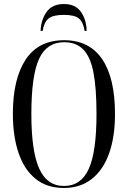

<svg xmlns="http://www.w3.org/2000/svg" viewBox="-20 -925 637 955"><path d="M298 10Q213 10 156.5 -36Q100 -82 72 -165Q44 -248 44 -359Q44 -532 107.5 -628.5Q171 -725 299 -725Q424 -725 488 -631Q552 -537 552 -358Q552 -244 522.5 -161.5Q493 -79 436 -34.5Q379 10 298 10ZM298 0Q383 0 421.5 -85Q460 -170 460 -358Q460 -485 445 -563.5Q430 -642 394.5 -678.5Q359 -715 299 -715Q212 -715 174 -631.5Q136 -548 136 -358Q136 -173 175 -86.5Q214 0 298 0ZM182 -771Q184 -827 212 -866Q240 -905 298 -905Q355 -905 382.5 -866Q410 -827 411 -771H401Q394 -815 372.5 -833Q351 -851 298 -851Q243 -851 221 -832.5Q199 -814 192 -771Z"/></svg>

Font: Noto Serif Display ExtraCondensed
Style: Regular
Weight: 400
Width: 2
Designer: Monotype Design Team
Foundry: Monotype Imaging Inc.
Version: Version 2.009